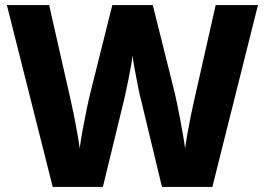

<svg xmlns="http://www.w3.org/2000/svg" viewBox="-20 -734 1040 754"><path d="M993 -714 814 0H616L533 -345Q530 -355 525.5 -377Q521 -399 516 -425Q511 -451 506.5 -475.5Q502 -500 501 -516Q499 -500 494.5 -475.5Q490 -451 485 -425Q480 -399 475 -377Q470 -355 468 -345L384 0H187L7 -714H173L258 -339Q263 -318 270 -283Q277 -248 283.5 -211.5Q290 -175 293 -151Q297 -183 305 -226.5Q313 -270 321.5 -310.5Q330 -351 336 -374L421 -714H580L665 -374Q669 -357 675 -329Q681 -301 687 -268.5Q693 -236 698.5 -205Q704 -174 707 -151Q710 -175 716.5 -211.5Q723 -248 730 -282.5Q737 -317 742 -338L827 -714Z"/></svg>

Font: Noto Sans Sinhala UI ExtraBold
Style: Regular
Weight: 800
Designer: Jelle Bosma - Monotype Design Team
Foundry: Monotype Imaging Inc.
Version: Version 2.006; ttfautohint (v1.8.4.7-5d5b)